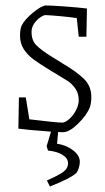

<svg xmlns="http://www.w3.org/2000/svg" viewBox="-20 -472 384 700"><path d="M192 9 188 52Q222 57 246.5 76Q271 95 271 118Q271 128 267.5 139.5Q264 151 259 158Q238 178 162 208L151 186Q194 167 211 154.5Q228 142 228 123Q228 105 208 92.5Q188 80 155 77L150 61L166 8Q73 1 47 -3L49 -117H74L87 -37Q186 -25 207 -25Q218 -25 232.5 -38Q247 -51 257 -70Q267 -89 267 -106Q267 -132 254.5 -149.5Q242 -167 226.5 -177Q211 -187 164 -215Q123 -240 101.5 -256Q80 -272 66.5 -293Q53 -314 53 -342Q53 -365 59 -379Q70 -401 101 -426.5Q132 -452 148 -452Q168 -452 216 -448.5Q264 -445 297 -441L295 -338H267L260 -406Q234 -410 200.5 -413Q167 -416 146 -417Q139 -417 126.5 -408.5Q114 -400 104.5 -386Q95 -372 95 -356Q95 -325 112 -307.5Q129 -290 169 -265L187 -254L206 -242Q259 -211 286 -184.5Q313 -158 313 -118Q313 -98 308 -82Q297 -53 265 -21.5Q233 10 210 10Q199 10 192 9Z"/></svg>

Font: Grenze ExtraLight
Style: Regular
Weight: 275
Designer: Renata Polastri
Foundry: Omnibus-Type
Version: Version 1.002; ttfautohint (v1.8)